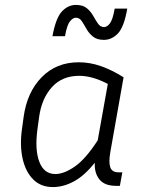

<svg xmlns="http://www.w3.org/2000/svg" viewBox="-20 -750 584 780"><path d="M451 5Q405 5 384 -21Q363 -47 365 -89Q324 -37 281 -13.5Q238 10 195 10Q146 10 115 -21Q84 -52 72 -105Q60 -158 69 -224L76 -275Q90 -376 149.5 -436.5Q209 -497 300 -497Q346 -497 391 -481Q436 -465 482 -436L428 -131Q421 -91 428 -70.5Q435 -50 461 -50H477L467 5ZM132 -224Q121 -141 140 -92Q159 -43 205 -43Q240 -43 284 -73.5Q328 -104 377 -180L418 -409Q355 -442 302 -442Q232 -442 190.5 -395.5Q149 -349 139 -275ZM402 -588Q374 -588 357.5 -601.5Q341 -615 331 -633Q321 -651 312 -664.5Q303 -678 288 -678Q276 -678 264 -663Q252 -648 244 -603H193Q207 -678 232 -704Q257 -730 288 -730Q317 -730 333 -716.5Q349 -703 359 -685Q369 -667 378.5 -653.5Q388 -640 403 -640Q415 -640 426.5 -655Q438 -670 446 -715H497Q484 -640 459 -614Q434 -588 402 -588Z"/></svg>

Font: Inria Sans Light
Style: Italic
Weight: 300
Italic angle: -10°
Designer: Black Foundry Team
Foundry: Black Foundry
Version: Version 1.2; ttfautohint (v1.8.3)